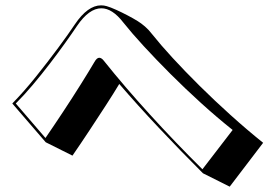

<svg xmlns="http://www.w3.org/2000/svg" viewBox="-20 -729 1040 718"><path d="M739 -81Q653 -167 573.5 -251.5Q494 -336 426 -415Q405 -380 375.5 -334.5Q346 -289 314 -240.5Q282 -192 251 -147L151 -197L26 -342Q70 -387 114.5 -442.5Q159 -498 197.5 -550Q236 -602 260 -638Q308 -709 358 -709Q369 -709 379 -706Q393 -702 414 -692.5Q435 -683 457 -671.5Q479 -660 495 -650Q508 -642 522 -630Q536 -618 549 -601Q580 -562 625.5 -512.5Q671 -463 726 -408.5Q781 -354 842 -299Q903 -244 964 -195L839 -31ZM850 -243Q791 -290 731.5 -344Q672 -398 617.5 -452.5Q563 -507 517.5 -556.5Q472 -606 441 -645Q400 -698 359 -698Q313 -698 268 -632Q250 -605 223.5 -568Q197 -531 166 -490.5Q135 -450 102.5 -411.5Q70 -373 39 -342L150 -213Q181 -258 216 -311Q251 -364 282 -413.5Q313 -463 333 -497Q342 -513 351 -513Q360 -513 369 -501Q444 -407 539.5 -302Q635 -197 737 -96Z"/></svg>

Font: Rampart One
Style: Regular
Weight: 400
Designer: Fontworks Inc.
Foundry: Fontworks Inc.
Version: Version 1.100